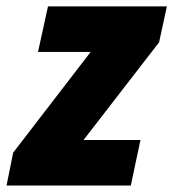

<svg xmlns="http://www.w3.org/2000/svg" viewBox="-51 -573 535 593"><path d="M-30.8 0 -10.3 -101.6 229 -412.6H66.4L97.2 -553.2H464.4L440.4 -442.4L207 -140.6H382.8L353 0Z"/></svg>

Font: Open Sans SemiCondensed ExtraBold
Style: Italic
Weight: 800
Width: 4
Italic angle: -12°
Designer: Monotype Design Team
Foundry: Monotype Imaging Inc.
Version: Version 3.003